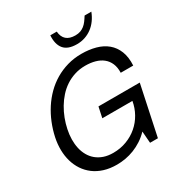

<svg xmlns="http://www.w3.org/2000/svg" viewBox="-215 -1091 1189 1260"><g transform="rotate(-30 379.5 -461.0)"><path d="M557.1 -88.9Q530.3 -61 499.5 -41Q468.8 -21 436.3 -8.3Q403.8 4.4 370.6 10.3Q337.4 16.1 305.7 16.1Q252.4 16.1 209.5 2.7Q166.5 -10.7 134 -35.2Q101.6 -59.6 79.3 -93Q57.1 -126.5 45.7 -166.3Q34.2 -206.1 33.4 -251Q32.7 -295.9 42.5 -342.8Q53.7 -395 73.5 -443.8Q93.3 -492.7 121.3 -535.9Q149.4 -579.1 185.5 -615Q221.7 -650.9 264.9 -676.5Q308.1 -702.1 358.4 -716.6Q408.7 -731 464.8 -731Q522.9 -731 571.8 -717.5Q620.6 -704.1 655 -675.3Q689.5 -646.5 707.3 -601.6Q725.1 -556.6 721.7 -494.1H627Q628.4 -534.7 615.7 -564.2Q603 -593.8 579.1 -613Q555.2 -632.3 521.7 -641.6Q488.3 -650.9 447.8 -650.9Q404.8 -650.9 367.2 -638.9Q329.6 -627 297.9 -606Q266.1 -585 240.5 -556.4Q214.8 -527.8 194.8 -494.1Q174.8 -460.4 160.6 -423.3Q146.5 -386.2 138.7 -348.1Q130.9 -311 130.4 -275.4Q129.9 -239.7 137 -208Q144 -176.3 159.2 -149.7Q174.3 -123 197.5 -103.8Q220.7 -84.5 252 -73.7Q283.2 -63 322.8 -63Q377.9 -63 425 -81.1Q472.2 -99.1 508.5 -130.4Q544.9 -161.6 568.8 -204.3Q592.8 -247.1 601.1 -295.9H373L390.1 -376H703.1L623.5 0H564ZM398.4 -938Q405.3 -855 493.2 -855Q514.6 -855 531 -860.8Q547.4 -866.7 561 -877.4Q574.7 -888.2 586.2 -903.6Q597.7 -918.9 609.4 -938H660.6Q648.4 -906.2 629.9 -880.6Q611.3 -855 587.4 -837.2Q563.5 -819.3 534.9 -809.6Q506.3 -799.8 473.1 -799.8Q404.3 -799.8 374.8 -835.7Q345.2 -871.6 349.6 -938Z"/></g></svg>

Font: XB Khoramshahr
Style: Italic
Weight: 400
Italic angle: -12°
Designer: Behnam
Foundry: Irmug
Version: Version 8.005 2009